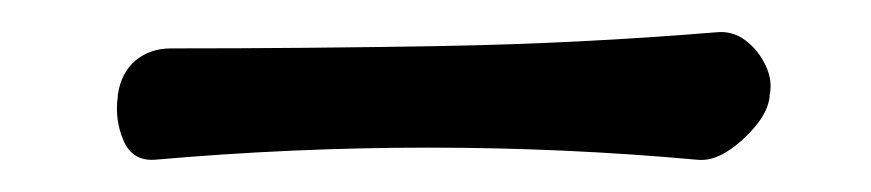

<svg xmlns="http://www.w3.org/2000/svg" viewBox="-20 -727 540 119"><path d="M457 -667Q456 -658 448 -648.5Q440 -639 430.5 -633Q421 -627 412 -628Q247 -643 76 -628Q62 -627 56.5 -640Q51 -653 53 -667V-668Q55 -682 64 -689.5Q73 -697 86 -697Q170 -697 254.5 -698.5Q339 -700 424 -707Q434 -708 442 -702Q450 -696 454.5 -686.5Q459 -677 457 -668Z"/></svg>

Font: Winky Sans Light
Style: Italic
Weight: 300
Italic angle: -8.97852°
Designer: Simon Atzbach
Foundry: typofactur
Version: Version 1.205